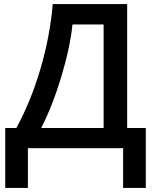

<svg xmlns="http://www.w3.org/2000/svg" viewBox="-20 -734 763 951"><path d="M493.2 -100.1V-612.8H338.9Q328.1 -502 284.2 -355.7Q240.2 -209.5 184.1 -100.1ZM5.9 -100.1H61Q131.8 -229.5 179.7 -390.6Q227.5 -551.8 241.2 -713.9H609.9V-100.1H702.1V196.8H589.8V0H118.2V196.8H5.9Z"/></svg>

Font: OpenSans-Semibold
Style: Regular
Weight: 600
Foundry: Ascender Corporation
Version: Version 1.10